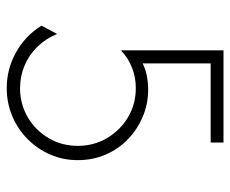

<svg xmlns="http://www.w3.org/2000/svg" viewBox="-76 -589 673 561"><g transform="rotate(90 260.5 -308.5)"><path d="M237.5 8.3Q181.2 8.3 133 -18.8Q84.7 -45.8 54.9 -93.1L79.2 -138.9Q92.4 -106.2 116.3 -81.6Q140.3 -56.9 171.5 -43.8Q202.8 -30.6 237.5 -30.6Q284 -30.6 322.6 -53.1Q361.1 -75.7 383.7 -114.2Q406.2 -152.8 406.2 -199.3Q406.2 -245.8 383.7 -284.4Q361.1 -322.9 322.9 -345.8Q284.7 -368.8 236.8 -368.8Q205.6 -368.8 177.4 -357.6Q149.3 -346.5 128.5 -326.4H127.1V-625H396.5V-587.5H165.3V-388.9Q181.9 -397.2 201.7 -401Q221.5 -404.9 241.7 -404.9Q284 -404.9 321.5 -388.9Q359 -372.9 387.5 -345.1Q416 -317.4 431.9 -280.2Q447.9 -243.1 447.9 -199.3Q447.9 -156.2 431.6 -118.8Q415.3 -81.2 386.1 -52.4Q356.9 -23.6 318.8 -7.6Q280.6 8.3 237.5 8.3Z"/></g></svg>

Font: Afacad Flux ExtraLight
Style: Regular
Weight: 250
Designer: Kristian Moeller
Foundry: Dicotype
Version: Version 1.100